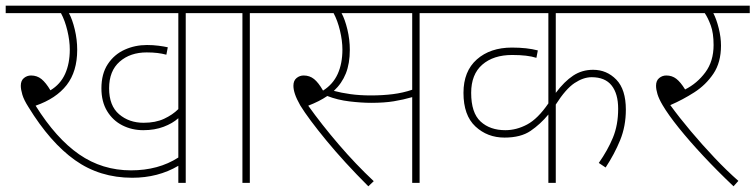

<svg xmlns="http://www.w3.org/2000/svg" viewBox="-20 -642 2652 674"><path d="M632 -596V0H606V-60Q535 -18 444 -18Q330 -18 243 -80Q156 -142 80 -266Q64 -291 58.5 -309.5Q53 -328 53 -341Q53 -359 64 -368Q75 -377 89 -377Q110 -377 125.5 -364.5Q141 -352 157 -325Q192 -346 208.5 -382.5Q225 -419 225 -468Q225 -499 216.5 -534.5Q208 -570 194 -596H0V-622H747V-596ZM484 -211Q526 -211 556 -225Q586 -239 606 -259V-596H222Q234 -574 242.5 -538.5Q251 -503 251 -467Q251 -391 214 -343.5Q177 -296 105 -271Q177 -156 258 -100Q339 -44 440 -44Q536 -44 606 -89V-227Q586 -209 554.5 -197Q523 -185 483 -185Q443 -185 409.5 -202Q376 -219 356 -252Q336 -285 336 -332Q336 -383 358.5 -417Q381 -451 417.5 -467.5Q454 -484 496 -484Q517 -484 536.5 -481.5Q556 -479 569 -476L564 -450Q549 -454 532.5 -456Q516 -458 495 -458Q437 -458 400 -425.5Q363 -393 363 -332Q363 -271 398 -241Q433 -211 484 -211Z M857 -596V0H831V-596H732V-622H972V-596Z M1453 -596V0H1427V-301Q1396 -292 1362.5 -286.5Q1329 -281 1283 -281Q1249 -281 1207 -286Q1165 -291 1129 -305Q1101 -286 1062 -271Q1109 -205 1169 -135Q1229 -65 1292 -6L1273 12Q1188 -73 1125.5 -149Q1063 -225 1034 -272Q1021 -295 1015.5 -311.5Q1010 -328 1010 -341Q1010 -359 1021 -368Q1032 -377 1046 -377Q1067 -377 1082.5 -364.5Q1098 -352 1114 -324Q1149 -346 1165.5 -382.5Q1182 -419 1182 -468Q1182 -499 1173.5 -534.5Q1165 -570 1151 -596H957V-622H1568V-596ZM1282 -307Q1323 -307 1359 -311.5Q1395 -316 1427 -327V-596H1179Q1191 -574 1199.5 -538.5Q1208 -503 1208 -467Q1208 -419 1194 -384Q1180 -349 1152 -323Q1178 -316 1210.5 -311.5Q1243 -307 1282 -307Z M2245 -596H1931V-316Q1961 -356 1992 -376.5Q2023 -397 2062 -397Q2110 -397 2143.5 -362.5Q2177 -328 2177 -257Q2177 -199 2157 -150Q2137 -101 2106 -54L2082 -70Q2113 -114 2131.5 -158.5Q2150 -203 2150 -260Q2150 -313 2127 -342Q2104 -371 2057 -371Q2028 -371 1997 -350.5Q1966 -330 1931 -275V0H1905V-240Q1877 -206 1842.5 -182.5Q1808 -159 1751 -159Q1691 -159 1649 -198Q1607 -237 1607 -316Q1607 -392 1654 -433.5Q1701 -475 1777 -475Q1830 -475 1868 -465L1863 -439Q1832 -449 1778 -449Q1712 -449 1673 -415Q1634 -381 1634 -316Q1634 -246 1667 -215.5Q1700 -185 1754 -185Q1793 -185 1830.5 -205Q1868 -225 1905 -279V-596H1553V-622H2245Z M2572 -7 2555 12Q2498 -42 2449 -94.5Q2400 -147 2363 -193Q2326 -239 2306 -273Q2293 -295 2288 -311.5Q2283 -328 2283 -341Q2283 -359 2294 -368Q2305 -377 2319 -377Q2339 -377 2354 -365.5Q2369 -354 2385 -328Q2427 -349 2456 -388Q2485 -427 2485 -484Q2485 -526 2475 -553Q2465 -580 2454 -596H2230V-622H2612V-596H2484Q2495 -575 2503 -543Q2511 -511 2511 -482Q2511 -423 2484.5 -383.5Q2458 -344 2417.5 -318Q2377 -292 2333 -273Q2365 -229 2405 -181.5Q2445 -134 2488 -88.5Q2531 -43 2572 -7Z"/></svg>

Font: Noto Sans Thin
Style: Regular
Weight: 100
Designer: Monotype Design Team
Foundry: Monotype Imaging Inc.
Version: Version 2.007